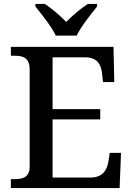

<svg xmlns="http://www.w3.org/2000/svg" viewBox="-20 -951 671 971"><path d="M262 -771H368C389 -816 440 -880 471 -918V-931H424C388 -908 345 -871 315 -840C285 -871 242 -908 207 -931H159V-918C190 -880 241 -816 262 -771ZM35 0H585L592 -178H535L528 -133C521 -89 497 -53 437 -53H246V-347H487V-399H246V-661H412C470 -661 491 -626 496 -581L501 -536H558L554 -714H35V-669H54C95 -669 130 -660 130 -600V-109C130 -55 96 -45 54 -45H35Z"/></svg>

Font: Noto Serif Georgian Medium
Style: Regular
Weight: 500
Designer: Monotype Design Team, Akaki Razmadze
Foundry: Google LLC
Version: Version 2.003